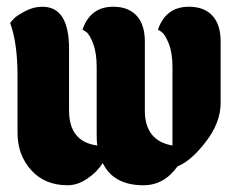

<svg xmlns="http://www.w3.org/2000/svg" viewBox="-20 -550 707 570"><path d="M225 -462Q248 -530 316 -530Q361 -530 385.5 -503.5Q410 -477 410 -427V-222Q410 -132 492 -118V-351Q492 -393 481 -420.5Q470 -448 460 -455L449 -462Q472 -530 541 -530Q586 -530 610.5 -503.5Q635 -477 635 -427V-244Q635 -186 591 -129Q547 -72 507 -56Q467 0 406 0Q317 0 285 -66Q268 -39 239 -19.5Q210 0 181 0Q113 0 72.5 -45Q32 -90 32 -156V-325Q32 -408 16 -464L10 -482Q14 -487 21.5 -495Q29 -503 54 -516.5Q79 -530 106 -530Q185 -530 185 -405V-222Q185 -129 269 -118Q267 -128 267 -153V-351Q267 -393 256.5 -420.5Q246 -448 236 -455Z"/></svg>

Font: Chela One
Style: Regular
Weight: 400
Designer: Miguel Hernandez
Foundry: LatinoType
Version: Version 1.001